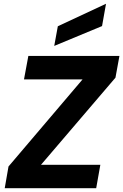

<svg xmlns="http://www.w3.org/2000/svg" viewBox="-20 -996 652 1016"><path d="M5 0 25 -115 417 -576H107L130 -700H612L591 -585L197 -124H511L489 0ZM267 -753 286 -857 541 -976 520 -858Z"/></svg>

Font: DM Sans 24pt Black
Style: Italic
Weight: 900
Italic angle: -10°
Designer: Colophon Foundry, Jonny Pinhorn
Foundry: Colophon Foundry
Version: Version 4.004;gftools[0.9.30]